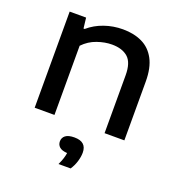

<svg xmlns="http://www.w3.org/2000/svg" viewBox="-141 -668 946 1021"><g transform="rotate(20 332.5 -157.0)"><path d="M82 0V-544H175L182 -484.5H188.5Q226.5 -517.5 276.8 -535Q327 -552.5 381.5 -552.5Q443.5 -552.5 490.2 -530.2Q537 -508 563.2 -459.2Q589.5 -410.5 589.5 -332V0H477.5V-327.5Q477.5 -399 445 -427.8Q412.5 -456.5 354.5 -456.5Q314 -456.5 270.5 -441.2Q227 -426 194 -391.5V0ZM303.5 238Q313.5 216.5 319 199.5Q324.5 182.5 326.5 167.5Q296 165.5 282.5 153.2Q269 141 269 122Q269 101 285.2 88.5Q301.5 76 335.5 76Q404 76 404 137.5Q404 160.5 395.8 187.8Q387.5 215 372 238Z"/></g></svg>

Font: Encode Sans Exp Md
Style: Regular
Weight: 500
Width: 7
Designer: Multiple Designers
Foundry: Impallari Type
Version: Version 3.002; ttfautohint (v1.8.3) -l 8 -r 50 -G 200 -x 14 